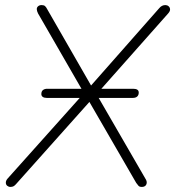

<svg xmlns="http://www.w3.org/2000/svg" viewBox="-20 -731 691 757"><path d="M21 6Q14 6 8.5 1.5Q3 -3 3 -11Q3 -19 10 -27L315 -368V-357L130 -678Q125 -688 125 -695Q125 -702 130.5 -706.5Q136 -711 144 -711Q153 -711 157.5 -707Q162 -703 166 -695L343 -387H333L608 -699Q613 -705 619 -708Q625 -711 632 -711Q639 -711 644.5 -706.5Q650 -702 650.5 -694.5Q651 -687 643 -678L354 -352V-371L553 -27Q559 -18 558.5 -10.5Q558 -3 553 1.5Q548 6 539 6Q530 6 526 1.5Q522 -3 517 -10L325 -342H344L44 -6Q39 0 34 3Q29 6 21 6ZM164 -345Q154 -345 148.5 -349Q143 -353 143 -360Q143 -371 149.5 -376Q156 -381 166 -381H505Q527 -381 527 -366Q527 -356 521 -350.5Q515 -345 504 -345Z"/></svg>

Font: Nunito ExtraLight
Style: Italic
Weight: 200
Italic angle: -9°
Designer: Vernon Adams
Foundry: Vernon Adams
Version: Version 3.602